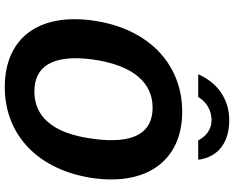

<svg xmlns="http://www.w3.org/2000/svg" viewBox="-108 -862 980 804"><g transform="rotate(90 382.0 -460.0)"><path d="M291 -800H386C408 -837 445 -856 484 -856C523 -856 552 -831 568 -800H649C637 -891 568 -930 483 -930C398 -930 327 -883 291 -800ZM345 10C546 10 693 -131 726 -360C758 -591 647 -733 448 -733C247 -733 98 -590 66 -359C34 -130 141 10 345 10ZM363 -114C262 -114 206 -184 229 -358C254 -535 331 -609 431 -609C532 -609 586 -536 561 -358C538 -183 463 -114 363 -114Z"/></g></svg>

Font: United Sans
Style: Bold Italic
Weight: 700
Italic angle: -8°
Designer: Pablo Impallari, Rodrigo Fuenzalida (Modified by Dan O. Williams)
Version: Version 1.000;PS 001.000;hotconv 1.0.88;makeotf.lib2.5.64775